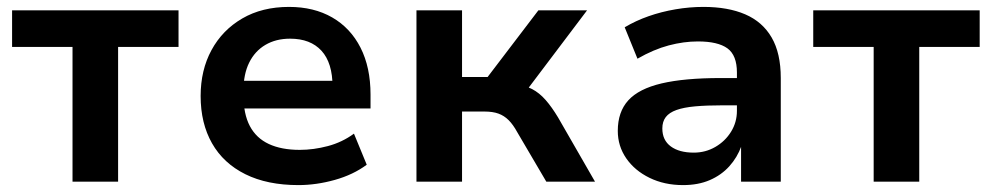

<svg xmlns="http://www.w3.org/2000/svg" viewBox="-20 -526 2871 556"><path d="M190 0V-390H15V-496H497V-390H322V0Z M844 10Q754 10 690.5 -21.5Q627 -53 594 -111Q561 -169 561 -248Q561 -323 592.5 -381Q624 -439 681.5 -472.5Q739 -506 817 -506Q889 -506 942 -475.5Q995 -445 1024 -388Q1053 -331 1053 -252V-212H665V-292H959L943 -275Q943 -344 911 -379Q879 -414 820 -414Q779 -414 748.5 -396Q718 -378 701.5 -344.5Q685 -311 685 -263V-251Q685 -196 703.5 -161Q722 -126 758.5 -109Q795 -92 848 -92Q888 -92 929.5 -103Q971 -114 1005 -139L1042 -49Q1003 -20 949.5 -5Q896 10 844 10Z M1186 0V-496H1318V-303H1392L1539 -496H1680L1492 -247L1472 -282Q1500 -279 1521 -268Q1542 -257 1560 -236.5Q1578 -216 1596 -186L1703 0H1562L1478 -143Q1466 -165 1453 -178Q1440 -191 1423.5 -197Q1407 -203 1383 -203H1318V0Z M1958 10Q1904 10 1861 -11Q1818 -32 1793.5 -67.5Q1769 -103 1769 -147Q1769 -202 1799.5 -235.5Q1830 -269 1896 -284.5Q1962 -300 2067 -300H2131V-221H2072Q2026 -221 1993 -218Q1960 -215 1939 -207.5Q1918 -200 1908 -187Q1898 -174 1898 -154Q1898 -120 1922.5 -102Q1947 -84 1989 -84Q2023 -84 2051.5 -100.5Q2080 -117 2097 -144.5Q2114 -172 2114 -205V-316Q2114 -366 2086.5 -386Q2059 -406 2001 -406Q1960 -406 1916.5 -394.5Q1873 -383 1826 -356L1789 -447Q1821 -466 1858 -479Q1895 -492 1936 -499Q1977 -506 2017 -506Q2088 -506 2138 -484.5Q2188 -463 2214.5 -417.5Q2241 -372 2241 -300V0H2126V-103H2127Q2115 -70 2092 -44.5Q2069 -19 2035.5 -4.5Q2002 10 1958 10Z M2510 0V-390H2335V-496H2817V-390H2642V0Z"/></svg>

Font: Nunito Sans 9pt
Style: Bold
Weight: 700
Version: Version 3.101;gftools[0.9.27]